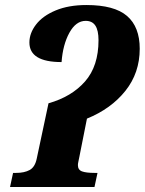

<svg xmlns="http://www.w3.org/2000/svg" viewBox="-20 -744 576 764"><path d="M32 -56H44Q77 -56 98 -67.5Q119 -79 126 -112L173 -333Q265 -359 318.5 -420Q372 -481 372 -584Q372 -623 359.5 -642Q347 -661 321 -661Q282 -661 256 -613.5Q230 -566 225 -497Q97 -497 97 -575Q97 -612 123.5 -646.5Q150 -681 201.5 -702.5Q253 -724 324 -724Q435 -724 485.5 -680.5Q536 -637 536 -550Q536 -454 479 -382.5Q422 -311 326 -272L296 -121Q294 -110 292 -101.5Q290 -93 290 -87Q290 -68 306.5 -62Q323 -56 356 -56H368L356 0H20Z"/></svg>

Font: Noto Serif NarrowExtraBold
Style: Italic
Weight: 800
Width: 4
Italic angle: -12°
Designer: Monotype Design Team
Foundry: Monotype Imaging Inc.
Version: Version 1.001